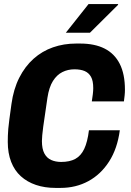

<svg xmlns="http://www.w3.org/2000/svg" viewBox="-20 -909 640 939"><path d="M251 10Q199 10 156 -4.5Q113 -19 82 -47Q51 -75 34.5 -117.5Q18 -160 18 -215Q18 -231 18.5 -245.5Q19 -260 20.5 -279Q22 -298 26 -327Q30 -356 36 -400Q46 -473 74 -528.5Q102 -584 144 -621.5Q186 -659 239 -677.5Q292 -696 352 -696H372Q443 -696 491.5 -671.5Q540 -647 565.5 -597Q591 -547 591 -470Q591 -456 589.5 -442Q588 -428 586 -413H429Q432 -432 434 -448.5Q436 -465 436 -478Q436 -514 425 -533.5Q414 -553 394 -561.5Q374 -570 344 -570Q312 -570 285 -556.5Q258 -543 239 -513Q220 -483 212 -431Q198 -339 191.5 -290Q185 -241 185 -219Q185 -181 197 -158.5Q209 -136 230.5 -126.5Q252 -117 279 -117Q321 -117 348.5 -132Q376 -147 392 -181Q408 -215 415 -272H566Q554 -182 513.5 -119Q473 -56 412 -23Q351 10 276 10ZM302 -749 413 -889H557L558 -886L420 -749Z"/></svg>

Font: Chivo Mono
Style: Bold Italic
Weight: 700
Italic angle: -8.05°
Monospace: yes
Version: Version 1.008